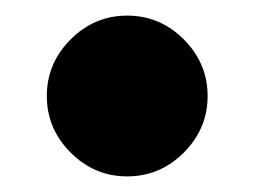

<svg xmlns="http://www.w3.org/2000/svg" viewBox="-20 -211 326 246"><path d="M143 15Q101 15 70.5 -15.5Q40 -46 40 -88Q40 -130 70.5 -160.5Q101 -191 143 -191Q185 -191 215.5 -160.5Q246 -130 246 -88Q246 -46 215.5 -15.5Q185 15 143 15Z"/></svg>

Font: Figtree Black
Style: Regular
Weight: 900
Designer: Erik Kennedy
Foundry: Erik Kennedy
Version: Version 2.001;gftools[0.9.30]